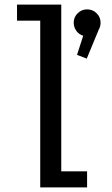

<svg xmlns="http://www.w3.org/2000/svg" viewBox="-20 -820 490 840"><path d="M248 -70.5H361V0H156V-729.5H54.5V-800H248ZM420 -721Q420 -704 412.5 -691.5L359.5 -563.5L317 -580L344 -663.5Q326 -669 314.2 -684.8Q302.5 -700.5 302.5 -721Q302.5 -745 319.8 -762Q337 -779 361 -779Q385.5 -779 402.8 -762Q420 -745 420 -721Z"/></svg>

Font: League Mono Condensed
Style: Regular
Weight: 400
Width: 1
Designer: Tyler Finck
Foundry: The League of Moveable Type / Tyler Finck
Version: Version 2.210